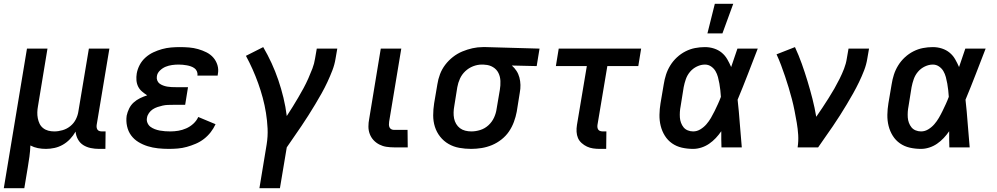

<svg xmlns="http://www.w3.org/2000/svg" viewBox="-29 -776 5249 1011"><path d="M-9 215 113 -520H221L171 -217Q168 -201 167.5 -185Q167 -169 170 -153.5Q173 -138 179.5 -124.5Q186 -111 198 -101.5Q210 -92 225 -88Q240 -84 257 -84Q278 -84 300.5 -90.5Q323 -97 341.5 -112Q360 -127 370.5 -148Q381 -169 384 -191L439 -520H547L480 -118Q479 -111 480 -104.5Q481 -98 484.5 -93Q488 -88 494.5 -86Q501 -84 508 -84H527L526 8H492Q470 8 448.5 3.5Q427 -1 409.5 -12Q392 -23 381.5 -42Q371 -61 369 -83Q357 -62 340 -44Q323 -26 302 -14Q281 -2 258 3Q235 8 213 8Q191 8 170.5 4Q150 0 131 -10Q130 19 126 48.5Q122 78 117 107L99 215Z M860 8Q831 8 803 5Q775 2 749 -6Q723 -14 700 -28Q677 -42 661.5 -63Q646 -84 640 -111.5Q634 -139 638 -167Q642 -186 651 -204.5Q660 -223 675 -236.5Q690 -250 708.5 -259Q727 -268 746 -274Q732 -283 719 -294Q706 -305 698.5 -320Q691 -335 689.5 -353Q688 -371 691 -389Q695 -412 706.5 -434Q718 -456 737 -473Q756 -490 778.5 -500.5Q801 -511 824.5 -517.5Q848 -524 871.5 -526Q895 -528 918 -528Q943 -528 967 -526Q991 -524 1014 -517.5Q1037 -511 1058 -500.5Q1079 -490 1094 -473Q1109 -456 1116 -433Q1123 -410 1118 -385L1117 -378H1010L1011 -380Q1012 -391 1007.5 -401Q1003 -411 994.5 -417Q986 -423 976 -426.5Q966 -430 955 -432Q944 -434 933 -435Q922 -436 911 -436Q894 -436 876.5 -433.5Q859 -431 843 -424.5Q827 -418 813 -404.5Q799 -391 797 -374Q795 -363 799 -352.5Q803 -342 811 -336Q819 -330 829.5 -326Q840 -322 851 -320Q862 -318 873.5 -317.5Q885 -317 896 -317H961L946 -224H881Q868 -224 854.5 -223.5Q841 -223 827.5 -220Q814 -217 800.5 -212.5Q787 -208 775.5 -200.5Q764 -193 755.5 -181Q747 -169 745 -156Q742 -142 747.5 -129Q753 -116 763 -108.5Q773 -101 786 -96Q799 -91 812.5 -88.5Q826 -86 840 -85Q854 -84 868 -84Q889 -84 910 -87.5Q931 -91 951.5 -100Q972 -109 989 -124.5Q1006 -140 1015 -160L1106 -122Q1096 -100 1080.5 -80Q1065 -60 1045 -44.5Q1025 -29 1001.5 -19Q978 -9 954.5 -2.5Q931 4 907 6Q883 8 860 8Z M1337 215 1375 -15Q1382 -58 1380 -99.5Q1378 -141 1371.5 -181.5Q1365 -222 1354.5 -261Q1344 -300 1330.5 -337.5Q1317 -375 1301 -411Q1285 -447 1266 -482L1357 -528Q1381 -487 1401 -443.5Q1421 -400 1436.5 -354.5Q1452 -309 1463.5 -261.5Q1475 -214 1481 -165Q1497 -189 1512 -213.5Q1527 -238 1541.5 -262.5Q1556 -287 1569.5 -312Q1583 -337 1594.5 -363Q1606 -389 1616 -415Q1626 -441 1630 -468L1639 -520H1747L1738 -468Q1733 -436 1721 -405Q1709 -374 1695 -344Q1681 -314 1664.5 -284.5Q1648 -255 1630.5 -226Q1613 -197 1595 -168.5Q1577 -140 1558 -112Q1539 -84 1519.5 -56Q1500 -28 1481 0L1445 215Z M2118 0H2046Q2025 0 2005.5 -3Q1986 -6 1968.5 -15Q1951 -24 1938 -38Q1925 -52 1918 -70.5Q1911 -89 1911 -109.5Q1911 -130 1915 -150L1976 -520H2084L2020 -135Q2019 -128 2019 -120Q2019 -112 2022 -105.5Q2025 -99 2031.5 -95.5Q2038 -92 2046 -92H2117Z M2452 8Q2420 8 2389.5 2.5Q2359 -3 2333 -18Q2307 -33 2288.5 -56.5Q2270 -80 2261 -108.5Q2252 -137 2252 -168.5Q2252 -200 2257 -232L2274 -332Q2278 -359 2288 -385.5Q2298 -412 2315.5 -435Q2333 -458 2356 -476Q2379 -494 2405.5 -505Q2432 -516 2459 -522Q2486 -528 2513 -528H2531L2812 -520L2797 -428L2666 -431Q2680 -419 2690.5 -403Q2701 -387 2706 -368Q2711 -349 2711.5 -329Q2712 -309 2708 -288L2692 -188Q2687 -161 2677 -134Q2667 -107 2651 -83.5Q2635 -60 2611.5 -41.5Q2588 -23 2561.5 -12Q2535 -1 2507 3.5Q2479 8 2452 8ZM2453 -84Q2476 -84 2500 -91.5Q2524 -99 2543 -116.5Q2562 -134 2572.5 -157Q2583 -180 2586 -203L2603 -303Q2607 -326 2606 -349.5Q2605 -373 2595.5 -392Q2586 -411 2567 -422.5Q2548 -434 2525 -435L2516 -436H2508Q2485 -436 2462 -427Q2439 -418 2421 -401Q2403 -384 2393 -362Q2383 -340 2379 -317L2363 -217Q2360 -201 2359.5 -184.5Q2359 -168 2362 -152.5Q2365 -137 2373 -123.5Q2381 -110 2393 -101Q2405 -92 2420.5 -88Q2436 -84 2453 -84Z M3163 8H3129Q3111 8 3094 5.5Q3077 3 3062 -4Q3047 -11 3034 -22.5Q3021 -34 3014.5 -49Q3008 -64 3007 -82Q3006 -100 3009 -118L3061 -428H2898L2913 -520H3347L3332 -428H3169L3117 -118Q3116 -111 3117 -104.5Q3118 -98 3121.5 -93Q3125 -88 3132 -86Q3139 -84 3145 -84H3164Z M3621 8Q3590 8 3561.5 1.5Q3533 -5 3510 -21Q3487 -37 3472 -61Q3457 -85 3450 -113Q3443 -141 3443.5 -171.5Q3444 -202 3449 -232L3466 -332Q3470 -358 3478 -383Q3486 -408 3500.5 -431.5Q3515 -455 3535.5 -474Q3556 -493 3580.5 -505.5Q3605 -518 3631 -523Q3657 -528 3683 -528Q3708 -528 3731 -520.5Q3754 -513 3771.5 -498.5Q3789 -484 3800.5 -464Q3812 -444 3821 -423Q3829 -447 3837.5 -471.5Q3846 -496 3854 -520H3961Q3935 -453 3909 -385.5Q3883 -318 3855 -251Q3862 -189 3866.5 -126Q3871 -63 3877 0H3770Q3769 -21 3769 -42.5Q3769 -64 3769 -85Q3756 -66 3740 -49Q3724 -32 3705 -19Q3686 -6 3664 1Q3642 8 3621 8ZM3621 -84Q3641 -84 3659 -95Q3677 -106 3690.5 -121.5Q3704 -137 3714.5 -155Q3725 -173 3734 -191.5Q3743 -210 3751.5 -228.5Q3760 -247 3767 -266Q3766 -283 3764 -301Q3762 -319 3759 -336Q3756 -353 3751.5 -370Q3747 -387 3738.5 -401.5Q3730 -416 3715.5 -426Q3701 -436 3683 -436Q3662 -436 3641 -426Q3620 -416 3605 -398.5Q3590 -381 3582.5 -359.5Q3575 -338 3571 -317L3555 -217Q3552 -202 3551 -187Q3550 -172 3551 -157.5Q3552 -143 3557 -129.5Q3562 -116 3570.5 -105.5Q3579 -95 3592.5 -89.5Q3606 -84 3621 -84ZM3696 -600 3735 -756H3832L3775 -600Z M4171 0Q4176 -33 4174 -65.5Q4172 -98 4166.5 -129.5Q4161 -161 4155 -192Q4149 -223 4141 -253.5Q4133 -284 4124 -314Q4115 -344 4105 -373.5Q4095 -403 4084 -432.5Q4073 -462 4060 -490L4157 -528Q4177 -485 4193 -440Q4209 -395 4223 -349Q4237 -303 4249 -256Q4261 -209 4269 -161Q4286 -185 4302 -209.5Q4318 -234 4334 -259Q4350 -284 4364.5 -309.5Q4379 -335 4392 -361Q4405 -387 4415.5 -414Q4426 -441 4430 -468L4439 -520H4547L4538 -468Q4533 -436 4521 -405Q4509 -374 4494.5 -344Q4480 -314 4463.5 -284.5Q4447 -255 4429.5 -226Q4412 -197 4394 -168.5Q4376 -140 4356.5 -111.5Q4337 -83 4317.5 -55.5Q4298 -28 4279 0Z M4821 8Q4790 8 4761.5 1.5Q4733 -5 4710 -21Q4687 -37 4672 -61Q4657 -85 4650 -113Q4643 -141 4643.5 -171.5Q4644 -202 4649 -232L4666 -332Q4670 -358 4678 -383Q4686 -408 4700.5 -431.5Q4715 -455 4735.5 -474Q4756 -493 4780.5 -505.5Q4805 -518 4831 -523Q4857 -528 4883 -528Q4908 -528 4931 -520.5Q4954 -513 4971.5 -498.5Q4989 -484 5000.5 -464Q5012 -444 5021 -423Q5029 -447 5037.5 -471.5Q5046 -496 5054 -520H5161Q5135 -453 5109 -385.5Q5083 -318 5055 -251Q5062 -189 5066.5 -126Q5071 -63 5077 0H4970Q4969 -21 4969 -42.5Q4969 -64 4969 -85Q4956 -66 4940 -49Q4924 -32 4905 -19Q4886 -6 4864 1Q4842 8 4821 8ZM4821 -84Q4841 -84 4859 -95Q4877 -106 4890.5 -121.5Q4904 -137 4914.5 -155Q4925 -173 4934 -191.5Q4943 -210 4951.5 -228.5Q4960 -247 4967 -266Q4966 -283 4964 -301Q4962 -319 4959 -336Q4956 -353 4951.5 -370Q4947 -387 4938.5 -401.5Q4930 -416 4915.5 -426Q4901 -436 4883 -436Q4862 -436 4841 -426Q4820 -416 4805 -398.5Q4790 -381 4782.5 -359.5Q4775 -338 4771 -317L4755 -217Q4752 -202 4751 -187Q4750 -172 4751 -157.5Q4752 -143 4757 -129.5Q4762 -116 4770.5 -105.5Q4779 -95 4792.5 -89.5Q4806 -84 4821 -84Z"/></svg>

Font: Iosevka Aile Semibold
Style: Italic
Weight: 600
Italic angle: -9°
Designer: Belleve Invis
Foundry: Belleve Invis
Version: Version 31.1.0; ttfautohint (v1.8.4)